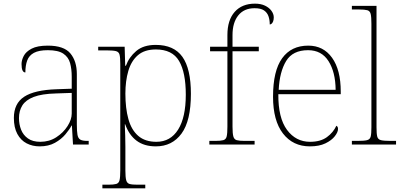

<svg xmlns="http://www.w3.org/2000/svg" viewBox="-20 -792 2197 1052"><path d="M197 10Q158 10 126 -6.5Q94 -23 75 -58Q56 -93 56 -146Q56 -225 112.5 -262Q169 -299 290 -303L373 -306V-371Q373 -414 364 -446.5Q355 -479 327 -498Q299 -517 242 -517Q193 -517 166 -502.5Q139 -488 129 -460.5Q119 -433 119 -395Q109 -395 103.5 -406Q98 -417 98 -441Q98 -462 110 -485.5Q122 -509 153.5 -525.5Q185 -542 242 -542Q330 -542 365.5 -499.5Q401 -457 401 -386V-110Q401 -73 404.5 -53.5Q408 -34 420 -27Q432 -20 459 -20H466V0H380L374 -104H372Q361 -83 338.5 -56Q316 -29 281 -9.5Q246 10 197 10ZM201 -15Q250 -15 288.5 -40Q327 -65 350 -101Q373 -137 373 -170V-283L287 -280Q209 -278 165 -261Q121 -244 102.5 -214.5Q84 -185 84 -145Q84 -111 95.5 -81.5Q107 -52 133 -33.5Q159 -15 201 -15Z M541 240V220H572Q602 220 616.5 216Q631 212 635 195.5Q639 179 639 142V-442Q639 -477 635 -492.5Q631 -508 615 -512Q599 -516 562 -516H518V-536H663L666 -432H670Q687 -479 726.5 -512.5Q766 -546 833 -546Q933 -546 979.5 -480.5Q1026 -415 1026 -278Q1026 -130 974.5 -60Q923 10 834 10Q770 10 728.5 -21Q687 -52 666 -111H664Q664 -103 664.5 -88Q665 -73 666 -48.5Q667 -24 667 13V142Q667 179 671.5 195.5Q676 212 690 216Q704 220 734 220H776V240ZM837 -15Q914 -15 956 -82Q998 -149 998 -273Q998 -395 961 -458Q924 -521 834 -521Q772 -521 735.5 -489.5Q699 -458 683 -403Q667 -348 667 -279Q667 -199 683.5 -139.5Q700 -80 737.5 -47.5Q775 -15 837 -15Z M1127 0V-20H1159Q1189 -20 1203.5 -24Q1218 -28 1222 -44.5Q1226 -61 1226 -98V-511H1131V-536H1226V-600Q1226 -682 1266 -727Q1306 -772 1377 -772Q1409 -772 1432 -761Q1455 -750 1467.5 -732.5Q1480 -715 1480 -697Q1480 -684 1476.5 -675Q1473 -666 1468 -662Q1463 -658 1458 -658Q1458 -683 1451 -703Q1444 -723 1426.5 -735Q1409 -747 1375 -747Q1317 -747 1285.5 -707.5Q1254 -668 1254 -600V-536H1398V-511H1254V-98Q1254 -61 1258.5 -44.5Q1263 -28 1277 -24Q1291 -20 1321 -20H1375V0Z M1678 10Q1585 10 1530.5 -60.5Q1476 -131 1476 -262Q1476 -404 1526 -473Q1576 -542 1669 -542Q1752 -542 1799.5 -475.5Q1847 -409 1847 -290V-276H1505Q1504 -146 1552.5 -80.5Q1601 -15 1679 -15Q1736 -15 1771 -40.5Q1806 -66 1823 -103Q1828 -100 1830 -96Q1832 -92 1832 -85Q1832 -68 1814.5 -45.5Q1797 -23 1763 -6.5Q1729 10 1678 10ZM1819 -300Q1818 -397 1780 -457Q1742 -517 1668 -517Q1584 -517 1548 -458Q1512 -399 1507 -300Z M1908 0V-20H1938Q1975 -20 1991 -24Q2007 -28 2011 -43.5Q2015 -59 2015 -94V-662Q2015 -699 2011 -715.5Q2007 -732 1992.5 -736Q1978 -740 1948 -740H1908V-760H2043V-94Q2043 -59 2047 -43.5Q2051 -28 2067.5 -24Q2084 -20 2120 -20H2150V0Z"/></svg>

Font: Noto Serif Gujarati Thin
Style: Regular
Weight: 250
Version: Version 2.102